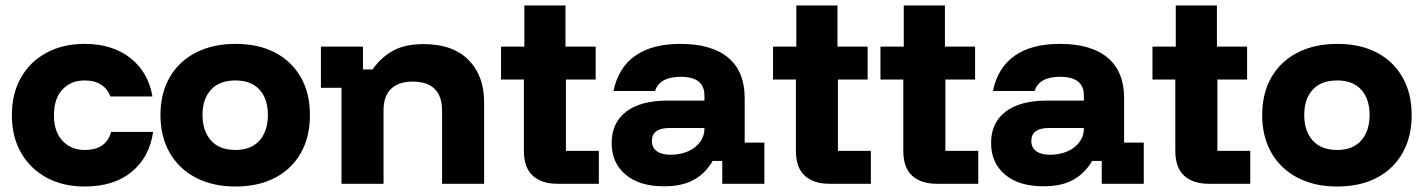

<svg xmlns="http://www.w3.org/2000/svg" viewBox="-20 -670 5190 700"><path d="M288.3 10Q210 10 150.4 -22.1Q90.8 -54.2 57.1 -112.5Q23.3 -170.8 23.3 -250Q23.3 -329.2 56.7 -387.5Q90 -445.8 150 -477.9Q210 -510 288.3 -510Q390 -510 455.4 -458.3Q520.8 -406.7 535.8 -318.3H382.5Q372.5 -345.8 348.8 -361.2Q325 -376.7 288.3 -376.7Q239.2 -376.7 207.9 -343.8Q176.7 -310.8 176.7 -250Q176.7 -189.2 208.3 -156.2Q240 -123.3 288.3 -123.3Q367.5 -123.3 385 -189.2H538.3Q525 -96.7 460 -43.3Q395 10 288.3 10Z M838.3 10Q755.8 10 694.2 -22.1Q632.5 -54.2 598.8 -112.9Q565 -171.7 565 -250.8Q565 -330 598.8 -388.3Q632.5 -446.7 694.2 -478.3Q755.8 -510 839.2 -510Q922.5 -510 982.9 -478.3Q1043.3 -446.7 1076.7 -388.3Q1110 -330 1110 -250Q1110 -170.8 1076.7 -112.1Q1043.3 -53.3 982.5 -21.7Q921.7 10 838.3 10ZM838.3 -123.3Q895.8 -123.3 926.3 -157.9Q956.7 -192.5 956.7 -250.8Q956.7 -309.2 926.3 -342.9Q895.8 -376.7 838.3 -376.7Q780 -376.7 749.2 -342.9Q718.3 -309.2 718.3 -250.8Q718.3 -192.5 749.2 -157.9Q780 -123.3 838.3 -123.3Z M1225 0V-350H1150V-500H1303.3V-416.7H1338.3Q1368.3 -460 1412.1 -484.6Q1455.8 -509.2 1524.2 -509.2Q1630.8 -509.2 1687.9 -451.7Q1745 -394.2 1745 -297.5V0H1591.7V-267.5Q1591.7 -319.2 1564.6 -345.8Q1537.5 -372.5 1485 -372.5Q1432.5 -372.5 1405.4 -345.8Q1378.3 -319.2 1378.3 -267.5V0Z M2012.5 0Q1954.2 0 1922.1 -29.6Q1890 -59.2 1890 -120V-380H1806.7V-500H1891.7V-650H2041.7V-500H2151.7V-380H2043.3V-120H2163.3V0Z M2400.8 9.2Q2310.8 9.2 2260.4 -33.8Q2210 -76.7 2210 -148.3Q2210 -222.5 2262.9 -262.9Q2315.8 -303.3 2414.2 -303.3H2548.3V-321.7Q2548.3 -390 2461.7 -390Q2385 -390 2368.3 -338.3H2216.7Q2234.2 -423.3 2295.8 -466.7Q2357.5 -510 2460.8 -510Q2575 -510 2635 -459.6Q2695 -409.2 2695 -312.5V-150H2766.7V0H2613.3V-83.3H2578.3Q2552.5 -38.3 2510 -14.6Q2467.5 9.2 2400.8 9.2ZM2424.2 -105.8Q2460.8 -105.8 2488.8 -118.3Q2516.7 -130.8 2532.5 -152.5Q2548.3 -174.2 2548.3 -200.8V-203.3H2420.8Q2356.7 -203.3 2356.7 -155.8Q2356.7 -131.7 2374.6 -118.8Q2392.5 -105.8 2424.2 -105.8Z M3004.2 0Q2945.8 0 2913.8 -29.6Q2881.7 -59.2 2881.7 -120V-380H2798.3V-500H2883.3V-650H3033.3V-500H3143.3V-380H3035V-120H3155V0Z M3395.8 0Q3337.5 0 3305.4 -29.6Q3273.3 -59.2 3273.3 -120V-380H3190V-500H3275V-650H3425V-500H3535V-380H3426.7V-120H3546.7V0Z M3784.2 9.2Q3694.2 9.2 3643.8 -33.8Q3593.3 -76.7 3593.3 -148.3Q3593.3 -222.5 3646.2 -262.9Q3699.2 -303.3 3797.5 -303.3H3931.7V-321.7Q3931.7 -390 3845 -390Q3768.3 -390 3751.7 -338.3H3600Q3617.5 -423.3 3679.2 -466.7Q3740.8 -510 3844.2 -510Q3958.3 -510 4018.3 -459.6Q4078.3 -409.2 4078.3 -312.5V-150H4150V0H3996.7V-83.3H3961.7Q3935.8 -38.3 3893.3 -14.6Q3850.8 9.2 3784.2 9.2ZM3807.5 -105.8Q3844.2 -105.8 3872.1 -118.3Q3900 -130.8 3915.8 -152.5Q3931.7 -174.2 3931.7 -200.8V-203.3H3804.2Q3740 -203.3 3740 -155.8Q3740 -131.7 3757.9 -118.8Q3775.8 -105.8 3807.5 -105.8Z M4387.5 0Q4329.2 0 4297.1 -29.6Q4265 -59.2 4265 -120V-380H4181.7V-500H4266.7V-650H4416.7V-500H4526.7V-380H4418.3V-120H4538.3V0Z M4855 10Q4772.5 10 4710.8 -22.1Q4649.2 -54.2 4615.4 -112.9Q4581.7 -171.7 4581.7 -250.8Q4581.7 -330 4615.4 -388.3Q4649.2 -446.7 4710.8 -478.3Q4772.5 -510 4855.8 -510Q4939.2 -510 4999.6 -478.3Q5060 -446.7 5093.3 -388.3Q5126.7 -330 5126.7 -250Q5126.7 -170.8 5093.3 -112.1Q5060 -53.3 4999.2 -21.7Q4938.3 10 4855 10ZM4855 -123.3Q4912.5 -123.3 4942.9 -157.9Q4973.3 -192.5 4973.3 -250.8Q4973.3 -309.2 4942.9 -342.9Q4912.5 -376.7 4855 -376.7Q4796.7 -376.7 4765.8 -342.9Q4735 -309.2 4735 -250.8Q4735 -192.5 4765.8 -157.9Q4796.7 -123.3 4855 -123.3Z"/></svg>

Font: Funnel Display Light ExtraBold
Style: Regular
Weight: 800
Version: Version 1.000